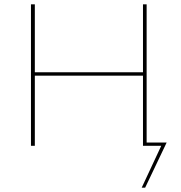

<svg xmlns="http://www.w3.org/2000/svg" viewBox="-20 -678 843 893"><path d="M748 0 655 195H639L730 0H645V-326H142V0H124V-658H142V-342H645V-658H662V-15H755Z"/></svg>

Font: Ysabeau Thin
Style: Regular
Weight: 200
Designer: Christian Thalmann (Catharsis Fonts)
Version: Version 0.003